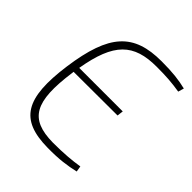

<svg xmlns="http://www.w3.org/2000/svg" viewBox="-197 -828 967 967"><g transform="rotate(45 286.5 -345.0)"><path d="M399 -665C467 -665 508 -662 564 -653L573 -684C524 -696 477 -702 397 -702C199 -702 115 -612 78 -347C42 -85 99 10 299 12C384 13 434 5 487 -7L482 -38C432 -30 378 -25 299 -25C132 -27 87 -105 120 -342C120 -345 121 -348 121 -351L433 -352L437 -385H127C163 -597 236 -665 399 -665Z"/></g></svg>

Font: Exo 2 Extra Light
Style: Italic
Weight: 250
Italic angle: -8°
Designer: Natanael Gama
Version: Version 1.001;PS 001.001;hotconv 1.0.88;makeotf.lib2.5.64775